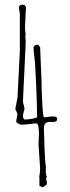

<svg xmlns="http://www.w3.org/2000/svg" viewBox="-20 -781 297 813"><path d="M222.2 -276.9Q222.2 -262.2 194.3 -264.6Q183.6 -265.6 174.8 -260.7Q166 -255.9 166 -235.8Q166 -215.8 168.7 -148.9Q171.4 -82 174.8 -74.2Q173.8 -70.3 173.8 -55.4Q173.8 -40.5 178.2 -33.2L174.8 -21L178.2 -14.2V0L162.1 12.2L147 5.9V-29.8L146 -32.2Q149.9 -48.3 149.9 -67.9L143.1 -169.9L145 -214.8Q145 -253.9 134.8 -258.8L76.2 -252.9Q63 -252.9 57.1 -257.6Q51.3 -262.2 48.8 -264.2V-267.1Q48.8 -272 54.2 -298.8L44.9 -318.8L54.2 -368.2L64 -564V-723.1L60.1 -748Q60.1 -761.2 75 -761.2Q89.8 -761.2 89.8 -747.1L85.9 -667Q85.9 -649.4 88.9 -632.8L86.9 -629.9Q88.9 -612.3 88.9 -602.1L77.1 -350.1L84 -320.8L77.1 -293.9Q77.1 -274.9 86.7 -274.9Q96.2 -274.9 113.5 -277.8Q130.9 -280.8 137.2 -284.2Q137.2 -320.3 133.3 -416.3Q129.4 -512.2 125.7 -539.1Q122.1 -565.9 122.1 -576.2Q122.1 -591.8 141.1 -591.8L149.9 -581.1L155.8 -439.9Q155.8 -410.6 158.7 -349.6Q161.6 -288.6 166 -284.2L203.1 -288.1Q222.2 -288.1 222.2 -276.9Z"/></svg>

Font: Amatic SC
Style: Regular
Weight: 400
Version: Version 1.004